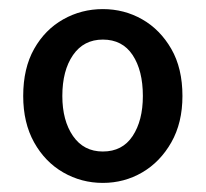

<svg xmlns="http://www.w3.org/2000/svg" viewBox="-20 -830 453 422"><path d="M206 -428Q159 -428 119 -451Q79 -474 55 -517Q31 -560 31 -619Q31 -680 55 -722.5Q79 -765 119 -787.5Q159 -810 206 -810Q253 -810 292.5 -787.5Q332 -765 356.5 -722.5Q381 -680 381 -619Q381 -560 356.5 -517Q332 -474 292.5 -451Q253 -428 206 -428ZM206 -497Q249 -497 271.5 -531Q294 -565 294 -619Q294 -675 271.5 -709Q249 -743 206 -743Q164 -743 140.5 -709Q117 -675 117 -619Q117 -565 140.5 -531Q164 -497 206 -497Z"/></svg>

Font: Noto Sans KR Thin Medium
Style: Regular
Weight: 500
Version: Version 2.004-H2;hotconv 1.0.118;makeotfexe 2.5.65603